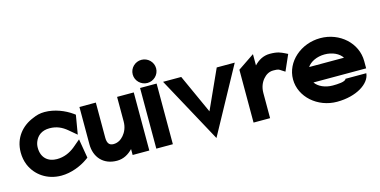

<svg xmlns="http://www.w3.org/2000/svg" viewBox="-69 -992 2729 1379"><g transform="rotate(-15 1296.0 -303.0)"><path d="M16 -225C16 -192 22 -160 34 -131C69 -48 151 11 256 11C330 11 404 -19 457 -57L469 -66L445 -208L388 -160C352 -132 309 -112 256 -112C191 -112 143 -151 143 -226C143 -243 146 -258 152 -272C168 -311 202 -340 260 -340C313 -340 352 -321 388 -291L445 -243L469 -385L457 -394C404 -432 330 -462 256 -462C224 -462 194 -455 167 -442C83 -409 16 -335 16 -225Z M508 -154C508 -60 567 11 670 11C719 11 757 -12 788 -44V0H912V-432H788V-249C788 -206 772 -172 752 -149C734 -128 709 -111 676 -111C644 -111 630 -131 630 -172V-432H508Z M938 -558C938 -510 978 -472 1025 -472C1072 -472 1112 -510 1112 -558C1112 -606 1072 -644 1025 -644C978 -644 938 -606 938 -558ZM964 0H1087V-451H964Z M1135 -451 1401 38 1668 -451H1534L1402 -160L1270 -451Z M1687 0H1810V-187C1810 -230 1825 -264 1845 -287C1863 -308 1887 -325 1920 -325C1960 -325 1961 -321 1978 -310L2003 -294L2055 -412L2033 -423C2007 -435 1986 -447 1927 -447C1878 -447 1840 -424 1810 -392V-476L1687 -393Z M2041 -226C2041 -95 2162 11 2306 11C2451 11 2555 -57 2561 -133H2406C2401 -112 2341 -110 2306 -110C2249 -110 2200 -133 2177 -167H2569V-221C2569 -355 2451 -462 2306 -462C2162 -462 2041 -357 2041 -226ZM2176 -282C2198 -316 2248 -341 2306 -341C2364 -341 2413 -317 2435 -282Z"/></g></svg>

Font: Charger Sport
Style: UltNrw
Weight: 1000
Designer: Jasper
Foundry: Cannot Into Space Fonts
Version: Version 1.1